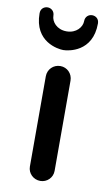

<svg xmlns="http://www.w3.org/2000/svg" viewBox="-90 -834 511 889"><g transform="rotate(10 165.5 -389.5)"><path d="M106.9 -47.4C106.9 -16.1 132.8 9.8 165.5 9.8C197.3 9.8 223.1 -15.6 223.1 -47.4V-471.7C223.1 -504.9 197.3 -530.3 165.5 -530.3C132.8 -530.3 106.9 -504.9 106.9 -471.7ZM165 -693.4C118.7 -693.4 92.8 -726.6 92.8 -754.4C92.8 -774.9 77.1 -787.6 60.5 -787.6C44.9 -787.6 27.8 -777.3 27.8 -754.4C27.8 -619.6 141.6 -605.5 165 -605.5C188.5 -605.5 302.2 -619.6 302.2 -754.4C302.2 -777.3 285.2 -787.6 269.5 -787.6C252.4 -787.6 237.3 -774.9 237.3 -754.4C237.3 -726.6 211.4 -693.4 165 -693.4Z"/></g></svg>

Font: Supermercado One
Style: Regular
Weight: 400
Designer: James Grieshaber
Foundry: James Grieshaber
Version: Version 1.002